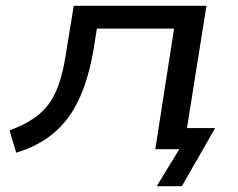

<svg xmlns="http://www.w3.org/2000/svg" viewBox="-20 -516 824 664"><path d="M522 128 600 0H521L532 -73H724L609 128ZM36 12 13 -65Q64 -84 98 -107.5Q132 -131 153.5 -163Q175 -195 188.5 -240.5Q202 -286 211 -349L235 -496H694L615 0H517L582 -417H315L304 -347Q292 -276 271.5 -217.5Q251 -159 220 -115Q189 -71 144 -39Q99 -7 36 12Z"/></svg>

Font: Nunito Sans 7pt Expanded
Style: Italic
Weight: 400
Width: 7
Italic angle: -9°
Designer: Vernon Adams
Foundry: Vernon Adams
Version: Version 3.101;gftools[0.9.27]